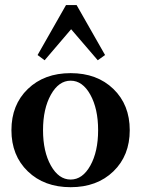

<svg xmlns="http://www.w3.org/2000/svg" viewBox="-20 -740 566 771"><path d="M159.2 -498 130.9 -519 245.1 -719.7H287.6L401.9 -519L372.6 -498L265.6 -622.6ZM435.3 -51.8Q369.6 11.7 263.7 11.7Q157.7 11.7 91.8 -51.8Q25.9 -115.2 25.9 -217.3Q25.9 -319.3 91.8 -382.8Q157.7 -446.3 263.7 -446.3Q369.6 -446.3 435.3 -382.8Q501 -319.3 501 -217.3Q501 -115.2 435.3 -51.8ZM184.3 -75.2Q215.8 -19 263.7 -19Q311.5 -19 342.8 -75.2Q374 -131.3 374 -217.3Q374 -303.2 342.8 -359.6Q311.5 -416 263.7 -416Q215.8 -416 184.3 -359.6Q152.8 -303.2 152.8 -217.3Q152.8 -131.3 184.3 -75.2Z"/></svg>

Font: Elstob SemiBold
Style: Regular
Weight: 600
Designer: Peter S. Baker
Version: Version 1.015